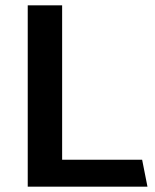

<svg xmlns="http://www.w3.org/2000/svg" viewBox="-20 -700 583 720"><path d="M533 0H84V-680H213V-101H513Z"/></svg>

Font: Palanquin Dark
Style: Regular
Weight: 400
Designer: Pria Ravichandran
Version: Version 1.000